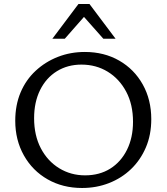

<svg xmlns="http://www.w3.org/2000/svg" viewBox="-20 -927 830 957"><path d="M389 10Q293 10 217.5 -33Q142 -76 99 -152.5Q56 -229 56 -325Q56 -403 82.5 -466Q109 -529 157.5 -574Q206 -619 268.5 -643.5Q331 -668 403 -668Q499 -668 574 -625Q649 -582 691.5 -506Q734 -430 734 -333Q734 -255 707 -192Q680 -129 633 -84Q586 -39 523.5 -14.5Q461 10 389 10ZM404 -53Q476 -53 529.5 -86.5Q583 -120 613 -180.5Q643 -241 643 -320Q643 -406 609 -470Q575 -534 517 -569.5Q459 -605 386 -605Q317 -605 263.5 -572Q210 -539 180 -478.5Q150 -418 150 -338Q150 -252 183.5 -188Q217 -124 275 -88.5Q333 -53 404 -53ZM495 -734 386 -857 371 -907H426L556 -734ZM241 -734 371 -907H426L412 -858L303 -734Z"/></svg>

Font: Ysabeau Office Medium
Style: Regular
Weight: 500
Designer: Christian Thalmann (Catharsis Fonts)
Version: Version 2.001;gftools[0.9.30]; featfreeze: tnum,lnum,ss02